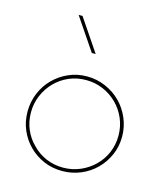

<svg xmlns="http://www.w3.org/2000/svg" viewBox="-97 -686 654 765"><g transform="rotate(15 230.5 -303.0)"><path d="M369 -51Q342 -24 306 -9Q270 6 230 6Q189 6 154 -9Q119 -24 92.5 -50.5Q66 -77 51 -112Q36 -147 36 -188Q36 -228 51 -264Q66 -300 92.5 -326.5Q119 -353 154 -368.5Q189 -384 230 -384Q270 -384 306 -368.5Q342 -353 368.5 -326.5Q395 -300 410.5 -264Q426 -228 426 -188Q426 -147 410.5 -112Q395 -77 369 -51ZM103 -61Q127 -36 159.5 -22Q192 -8 230 -8Q267 -8 300 -22Q333 -36 358 -60.5Q383 -85 397 -117.5Q411 -150 411 -188Q411 -225 397 -258Q383 -291 358 -316Q333 -341 300 -355Q267 -369 230 -369Q192 -369 159.5 -355Q127 -341 102.5 -316Q78 -291 64 -258Q50 -225 50 -188Q50 -150 64 -117.5Q78 -85 103 -61ZM239 -479H223Q200 -512 178 -545.5Q156 -579 133 -612H149Q172 -579 194 -545.5Q216 -512 239 -479Z"/></g></svg>

Font: Josefin Slab Thin
Style: Regular
Weight: 100
Designer: Santiago Orozco
Foundry: Typemade
Version: Version 2.000